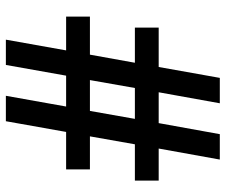

<svg xmlns="http://www.w3.org/2000/svg" viewBox="-76 -674 751 638"><g transform="rotate(90 299.0 -355.5)"><path d="M112.3 0 147.9 -200.2H35.6V-279.3H162.1L189 -428.7H72.3V-507.8H203.1L239.3 -710.9H323.7L287.1 -507.8H389.6L426.3 -710.9H510.7L474.1 -507.8H580.6V-428.7H460L433.6 -279.3H543.5V-200.2H418.9L383.3 0H298.8L334.5 -200.2H231.9L196.3 0ZM246.6 -279.3H349.1L375.5 -428.7H272.9Z"/></g></svg>

Font: Vazirmatn UI FD SemiBold
Style: Regular
Weight: 600
Designer: Saber Rastikerdar
Foundry: Saber Rastikerdar
Version: Version 33.003